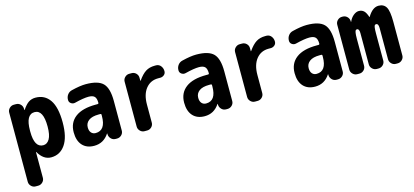

<svg xmlns="http://www.w3.org/2000/svg" viewBox="-62 -995 3624 1679"><g transform="rotate(-15 1750.0 -155.0)"><path d="M254.9 -110.4Q290 -110.4 311.5 -146.5Q333 -182.6 333 -259.8Q333 -410.2 254.9 -410.2Q174.8 -410.2 174.8 -264.6V-254.9Q174.8 -110.4 254.9 -110.4ZM294.9 -530.3Q377.9 -530.3 423.8 -463.9Q469.7 -397.5 469.7 -259.8Q469.7 -127 422.4 -58.6Q375 9.8 294.9 9.8Q224.6 9.8 179.7 -69.3Q179.7 -70.3 177.7 -70.3Q176.8 -70.3 176.8 -69.3V163.1Q176.8 186.5 159.7 203.1Q142.6 219.7 120.1 219.7H96.7Q73.2 219.7 56.6 202.6Q40 185.5 40 163.1V-462.9Q40 -486.3 57.1 -502.9Q74.2 -519.5 96.7 -519.5H115.2Q139.6 -519.5 156.2 -503.4Q172.9 -487.3 173.8 -462.9V-451.2Q173.8 -450.2 174.8 -450.2Q176.8 -450.2 176.8 -451.2Q206.1 -495.1 232.9 -512.7Q259.8 -530.3 294.9 -530.3Z M815.4 -224.6V-236.3Q815.4 -245.1 805.7 -245.1H790Q731.4 -245.1 700.7 -222.2Q669.9 -199.2 669.9 -160.2Q669.9 -128.9 685.1 -111.8Q700.2 -94.7 724.6 -94.7Q815.4 -94.7 815.4 -224.6ZM750 -530.3Q861.3 -530.3 905.8 -485.4Q950.2 -440.4 950.2 -325.2V-56.6Q950.2 -33.2 933.1 -16.6Q916 0 892.6 0H879.9Q855.5 0 838.9 -17.1Q822.3 -34.2 821.3 -56.6V-64.5Q821.3 -65.4 820.3 -65.4Q818.4 -65.4 818.4 -64.5Q769.5 9.8 684.6 9.8Q616.2 9.8 578.1 -32.2Q540 -74.2 540 -150.4Q540 -238.3 603.5 -286.6Q667 -335 790 -335H805.7Q814.5 -335 815.4 -343.8V-344.7Q815.4 -384.8 799.3 -401.4Q783.2 -418 745.1 -418Q700.2 -418 619.1 -397.5Q599.6 -392.6 582.5 -404.3Q565.4 -416 565.4 -436.5V-438.5Q565.4 -464.8 580.6 -484.9Q595.7 -504.9 620.1 -510.7Q699.2 -530.3 750 -530.3Z M1388.7 -530.3Q1414.1 -529.3 1429.7 -509.3Q1445.3 -489.3 1445.3 -462.9V-461.9Q1445.3 -440.4 1428.2 -427.2Q1411.1 -414.1 1388.7 -416H1375Q1305.7 -416 1263.7 -363.8Q1221.7 -311.5 1221.7 -219.7V-56.6Q1221.7 -33.2 1205.1 -16.6Q1188.5 0 1165 0H1141.6Q1118.2 0 1101.6 -17.1Q1085 -34.2 1085 -56.6V-462.9Q1085 -486.3 1102.1 -502.9Q1119.1 -519.5 1141.6 -519.5H1163.1Q1186.5 -519.5 1203.1 -502.9Q1219.7 -486.3 1219.7 -462.9V-435.5Q1219.7 -434.6 1220.7 -434.6Q1222.7 -434.6 1222.7 -435.5Q1258.8 -487.3 1293 -508.8Q1327.1 -530.3 1375 -530.3Z M1815.4 -224.6V-236.3Q1815.4 -245.1 1805.7 -245.1H1790Q1731.4 -245.1 1700.7 -222.2Q1669.9 -199.2 1669.9 -160.2Q1669.9 -128.9 1685.1 -111.8Q1700.2 -94.7 1724.6 -94.7Q1815.4 -94.7 1815.4 -224.6ZM1750 -530.3Q1861.3 -530.3 1905.8 -485.4Q1950.2 -440.4 1950.2 -325.2V-56.6Q1950.2 -33.2 1933.1 -16.6Q1916 0 1892.6 0H1879.9Q1855.5 0 1838.9 -17.1Q1822.3 -34.2 1821.3 -56.6V-64.5Q1821.3 -65.4 1820.3 -65.4Q1818.4 -65.4 1818.4 -64.5Q1769.5 9.8 1684.6 9.8Q1616.2 9.8 1578.1 -32.2Q1540 -74.2 1540 -150.4Q1540 -238.3 1603.5 -286.6Q1667 -335 1790 -335H1805.7Q1814.5 -335 1815.4 -343.8V-344.7Q1815.4 -384.8 1799.3 -401.4Q1783.2 -418 1745.1 -418Q1700.2 -418 1619.1 -397.5Q1599.6 -392.6 1582.5 -404.3Q1565.4 -416 1565.4 -436.5V-438.5Q1565.4 -464.8 1580.6 -484.9Q1595.7 -504.9 1620.1 -510.7Q1699.2 -530.3 1750 -530.3Z M2388.7 -530.3Q2414.1 -529.3 2429.7 -509.3Q2445.3 -489.3 2445.3 -462.9V-461.9Q2445.3 -440.4 2428.2 -427.2Q2411.1 -414.1 2388.7 -416H2375Q2305.7 -416 2263.7 -363.8Q2221.7 -311.5 2221.7 -219.7V-56.6Q2221.7 -33.2 2205.1 -16.6Q2188.5 0 2165 0H2141.6Q2118.2 0 2101.6 -17.1Q2085 -34.2 2085 -56.6V-462.9Q2085 -486.3 2102.1 -502.9Q2119.1 -519.5 2141.6 -519.5H2163.1Q2186.5 -519.5 2203.1 -502.9Q2219.7 -486.3 2219.7 -462.9V-435.5Q2219.7 -434.6 2220.7 -434.6Q2222.7 -434.6 2222.7 -435.5Q2258.8 -487.3 2293 -508.8Q2327.1 -530.3 2375 -530.3Z M2815.4 -224.6V-236.3Q2815.4 -245.1 2805.7 -245.1H2790Q2731.4 -245.1 2700.7 -222.2Q2669.9 -199.2 2669.9 -160.2Q2669.9 -128.9 2685.1 -111.8Q2700.2 -94.7 2724.6 -94.7Q2815.4 -94.7 2815.4 -224.6ZM2750 -530.3Q2861.3 -530.3 2905.8 -485.4Q2950.2 -440.4 2950.2 -325.2V-56.6Q2950.2 -33.2 2933.1 -16.6Q2916 0 2892.6 0H2879.9Q2855.5 0 2838.9 -17.1Q2822.3 -34.2 2821.3 -56.6V-64.5Q2821.3 -65.4 2820.3 -65.4Q2818.4 -65.4 2818.4 -64.5Q2769.5 9.8 2684.6 9.8Q2616.2 9.8 2578.1 -32.2Q2540 -74.2 2540 -150.4Q2540 -238.3 2603.5 -286.6Q2667 -335 2790 -335H2805.7Q2814.5 -335 2815.4 -343.8V-344.7Q2815.4 -384.8 2799.3 -401.4Q2783.2 -418 2745.1 -418Q2700.2 -418 2619.1 -397.5Q2599.6 -392.6 2582.5 -404.3Q2565.4 -416 2565.4 -436.5V-438.5Q2565.4 -464.8 2580.6 -484.9Q2595.7 -504.9 2620.1 -510.7Q2699.2 -530.3 2750 -530.3Z M3400.4 -530.3Q3448.2 -530.3 3469.2 -494.1Q3490.2 -458 3490.2 -360.4V-56.6Q3490.2 -33.2 3473.1 -16.6Q3456.1 0 3432.6 0H3417Q3393.6 0 3377 -17.1Q3360.4 -34.2 3360.4 -56.6V-339.8Q3360.4 -379.9 3338.9 -379.9Q3331.1 -379.9 3326.7 -375Q3322.3 -370.1 3319.8 -352.5Q3317.4 -335 3317.4 -299.8V-56.6Q3317.4 -33.2 3300.3 -16.6Q3283.2 0 3259.8 0H3244.1Q3220.7 0 3203.6 -17.1Q3186.5 -34.2 3186.5 -56.6V-339.8Q3186.5 -379.9 3166 -379.9Q3158.2 -379.9 3153.8 -375Q3149.4 -370.1 3146.5 -352.5Q3143.6 -335 3143.6 -299.8V-56.6Q3143.6 -33.2 3127 -16.6Q3110.4 0 3086.9 0H3067.4Q3043.9 0 3026.9 -17.1Q3009.8 -34.2 3009.8 -56.6V-462.9Q3009.8 -486.3 3026.9 -502.9Q3043.9 -519.5 3067.4 -519.5H3073.2Q3097.7 -519.5 3114.3 -502.9Q3130.9 -486.3 3131.8 -462.9V-456.1Q3131.8 -455.1 3132.8 -455.1Q3133.8 -455.1 3133.8 -456.1Q3148.4 -490.2 3173.3 -510.3Q3198.2 -530.3 3221.7 -530.3Q3249 -530.3 3267.1 -514.2Q3285.2 -498 3298.8 -456.1Q3298.8 -455.1 3299.8 -455.1Q3301.8 -455.1 3301.8 -456.1Q3345.7 -530.3 3400.4 -530.3Z"/></g></svg>

Font: Rounded Mgen+ 2m bold
Style: Bold
Weight: 700
Designer: [Source Han Sans]
Ryoko NISHIZUKA  (kana & ideographs); Paul D. Hunt (Latin, Greek & Cyrillic); Wenlong ZHANG  (bopomofo
Version: Version 1.059.20150602